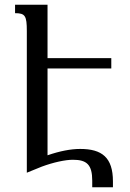

<svg xmlns="http://www.w3.org/2000/svg" viewBox="-20 -734 551 816"><path d="M321 -101C281 -101 234 -92 182 -74V-443H453V-487H182V-714H44V-678C87 -678 94 -667 94 -602V0L158 -26C207 -44 257 -55 290 -55C349 -55 372 -34 372 34V62H460V37C460 -65 413 -101 321 -101Z"/></svg>

Font: Noto Serif Armenian SemiCondensed
Style: Regular
Weight: 400
Width: 4
Designer: Monotype Design Team
Foundry: Monotype Imaging Inc.
Version: Version 2.008